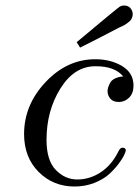

<svg xmlns="http://www.w3.org/2000/svg" viewBox="-20 -662 502 693"><path d="M66.9 -178.2Q66.9 -283.2 144.5 -365.7Q222.2 -448.2 324.2 -448.2Q379.4 -448.2 420.7 -423.6Q461.9 -398.9 461.9 -353Q461.9 -325.2 446 -309.6Q430.2 -293.9 409.2 -293.9Q388.2 -293.9 378.2 -305.9Q368.2 -317.9 368.2 -333Q368.2 -338.9 370.1 -345.5Q372.1 -352.1 377 -362.1Q381.8 -372.1 394.5 -378.4Q407.2 -384.8 424.8 -386.2Q394 -423.3 324.2 -422.9Q248 -422.9 198 -342.5Q147.9 -262.2 147.9 -157.2Q147.9 -83 181.4 -48.6Q214.8 -14.2 258.8 -14.2Q303.7 -14.2 343.3 -40Q382.8 -65.9 407.2 -115.2Q414.1 -129.4 421.9 -128.9Q434.1 -128.9 434.1 -119.1Q434.1 -115.2 428 -102.1Q421.9 -88.9 407 -69.3Q392.1 -49.8 372.1 -32Q352.1 -14.2 319.6 -1.5Q287.1 11.2 249 11.2Q171.9 11.2 119.4 -41.5Q66.9 -94.2 66.9 -178.2ZM256.8 -509.8Q403.8 -632.8 411.4 -637.5Q418.9 -642.1 428.2 -642.1Q442.4 -642.1 450.7 -632.6Q459 -623 459 -610.8Q459 -604 456.5 -597.9Q454.1 -591.8 450.4 -587.9Q446.8 -584 440.9 -579.6Q435.1 -575.2 431.6 -573Q428.2 -570.8 421.1 -567.4Q414.1 -564 413.1 -564Q290 -500 269 -490.2Z"/></svg>

Font: CMU Serif Extra
Style: RomanSlanted
Weight: 500
Italic angle: -9.46001°
Version: Version 0.7.0